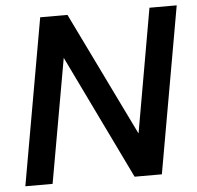

<svg xmlns="http://www.w3.org/2000/svg" viewBox="-51 -748 822 800"><g transform="rotate(-5 360.5 -348.0)"><path d="M717 -696 594 0H480L229 -519L137 0H23L146 -696H260L512 -178L603 -696Z"/></g></svg>

Font: SVN-Poppins Medium
Style: Italic
Weight: 500
Italic angle: -10°
Designer: Ninad Kale (Devanagari), Jonny Pinhorn (Latin)
Foundry: Indian Type Foundry
Version: Version 3.002 2017; ttfautohint (v1.8.3)